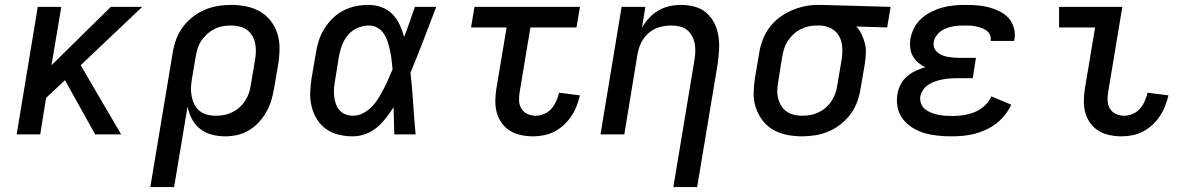

<svg xmlns="http://www.w3.org/2000/svg" viewBox="-20 -548 4840 783"><path d="M368 0 245 -221 168 -149 144 0H48L134 -520H230L190 -282L432 -520H560L309 -282L474 0Z M690 215H593L684 -331Q688 -358 697.5 -385Q707 -412 724 -435.5Q741 -459 764 -477.5Q787 -496 813.5 -507.5Q840 -519 867.5 -523.5Q895 -528 922 -528Q954 -528 984 -522Q1014 -516 1039.5 -501.5Q1065 -487 1083.5 -463.5Q1102 -440 1111 -411.5Q1120 -383 1120 -352Q1120 -321 1115 -289L1098 -189Q1094 -165 1087 -140.5Q1080 -116 1067 -93Q1054 -70 1036.5 -50.5Q1019 -31 996 -17Q973 -3 948 2.5Q923 8 898 8Q870 8 843.5 1Q817 -6 796 -22.5Q775 -39 762.5 -63Q750 -87 745 -114ZM859 -76Q876 -76 893 -79Q910 -82 926.5 -90Q943 -98 956.5 -110Q970 -122 980 -137.5Q990 -153 995.5 -169.5Q1001 -186 1003 -203L1020 -303Q1023 -320 1023.5 -337.5Q1024 -355 1020.5 -371.5Q1017 -388 1008.5 -402.5Q1000 -417 986.5 -426.5Q973 -436 956 -440Q939 -444 922 -444Q905 -444 888 -441Q871 -438 855 -430Q839 -422 825.5 -410Q812 -398 801.5 -382.5Q791 -367 786 -350.5Q781 -334 778 -317L763 -228Q760 -210 759 -191.5Q758 -173 761.5 -155.5Q765 -138 772.5 -122.5Q780 -107 793.5 -96Q807 -85 824 -80.5Q841 -76 859 -76Z M1420 8Q1390 8 1362 1.5Q1334 -5 1311 -21Q1288 -37 1273 -61Q1258 -85 1251 -113Q1244 -141 1245 -171Q1246 -201 1251 -231L1268 -331Q1272 -357 1280 -382Q1288 -407 1302.5 -430.5Q1317 -454 1337 -473.5Q1357 -493 1381.5 -505.5Q1406 -518 1432 -523Q1458 -528 1484 -528Q1512 -528 1537.5 -518Q1563 -508 1581 -489.5Q1599 -471 1610 -447Q1621 -423 1628 -397Q1640 -428 1650.5 -458.5Q1661 -489 1672 -520H1759Q1733 -453 1707.5 -385.5Q1682 -318 1654 -252Q1661 -189 1665 -126Q1669 -63 1675 0H1588Q1587 -28 1586.5 -56Q1586 -84 1585 -111Q1571 -89 1554.5 -67.5Q1538 -46 1517.5 -28.5Q1497 -11 1471 -1.5Q1445 8 1420 8ZM1420 -76Q1441 -76 1461 -86.5Q1481 -97 1496.5 -113Q1512 -129 1523.5 -148Q1535 -167 1545 -186Q1555 -205 1563.5 -225Q1572 -245 1581 -265Q1579 -284 1577 -303Q1575 -322 1571 -340Q1567 -358 1561.5 -376Q1556 -394 1546 -409.5Q1536 -425 1520 -434.5Q1504 -444 1484 -444Q1461 -444 1438 -434Q1415 -424 1399 -405Q1383 -386 1374.5 -363Q1366 -340 1362 -317L1346 -217Q1343 -201 1342 -185Q1341 -169 1343 -153.5Q1345 -138 1350 -123.5Q1355 -109 1365 -98Q1375 -87 1389.5 -81.5Q1404 -76 1420 -76Z M2154 8Q2129 8 2105 3Q2081 -2 2061 -14Q2041 -26 2027 -45Q2013 -64 2006.5 -87Q2000 -110 2000 -135Q2000 -160 2004 -185L2046 -436H1901L1915 -520H2345L2331 -436H2143L2099 -171Q2096 -153 2097 -135.5Q2098 -118 2107 -104Q2116 -90 2131.5 -83Q2147 -76 2165 -76Q2182 -76 2199.5 -83.5Q2217 -91 2229 -105Q2241 -119 2248.5 -136Q2256 -153 2260 -170L2345 -159Q2340 -137 2331.5 -115.5Q2323 -94 2310 -74.5Q2297 -55 2280 -39Q2263 -23 2242 -12Q2221 -1 2198.5 3.5Q2176 8 2154 8Z M2726 215 2812 -303Q2815 -320 2815.5 -337.5Q2816 -355 2813 -371Q2810 -387 2802 -401.5Q2794 -416 2781.5 -426Q2769 -436 2752 -440Q2735 -444 2718 -444Q2694 -444 2670 -437.5Q2646 -431 2626.5 -414.5Q2607 -398 2595.5 -375Q2584 -352 2580 -328L2526 0H2429L2515 -520H2612L2598 -435Q2610 -456 2627 -474.5Q2644 -493 2665.5 -505.5Q2687 -518 2710.5 -523Q2734 -528 2757 -528Q2786 -528 2813.5 -520.5Q2841 -513 2861 -495.5Q2881 -478 2893 -454Q2905 -430 2909.5 -402.5Q2914 -375 2912.5 -346.5Q2911 -318 2907 -289L2823 215Z M3251 8Q3219 8 3189 2Q3159 -4 3133.5 -18.5Q3108 -33 3090 -56.5Q3072 -80 3062.5 -108.5Q3053 -137 3053.5 -168Q3054 -199 3059 -231L3076 -331Q3080 -358 3090 -384.5Q3100 -411 3116.5 -434Q3133 -457 3156.5 -475Q3180 -493 3206 -504.5Q3232 -516 3259.5 -522Q3287 -528 3313 -528H3331L3612 -520L3598 -436L3472 -440Q3485 -426 3493.5 -408.5Q3502 -391 3507 -371.5Q3512 -352 3511 -331Q3510 -310 3507 -289L3490 -189Q3486 -162 3476.5 -135Q3467 -108 3450 -84.5Q3433 -61 3410 -42.5Q3387 -24 3360.5 -12.5Q3334 -1 3306 3.5Q3278 8 3251 8ZM3251 -76Q3268 -76 3285 -79Q3302 -82 3318.5 -90Q3335 -98 3348.5 -110Q3362 -122 3372 -137.5Q3382 -153 3387.5 -169.5Q3393 -186 3395 -203L3412 -303Q3416 -328 3415 -352.5Q3414 -377 3403.5 -398Q3393 -419 3372.5 -430.5Q3352 -442 3327 -444H3308Q3292 -444 3275.5 -440Q3259 -436 3243.5 -428Q3228 -420 3215 -407.5Q3202 -395 3192.5 -380.5Q3183 -366 3178 -350Q3173 -334 3170 -317L3154 -217Q3151 -200 3150 -182.5Q3149 -165 3153 -148.5Q3157 -132 3165.5 -117.5Q3174 -103 3187.5 -93.5Q3201 -84 3217.5 -80Q3234 -76 3251 -76Z M3859 8Q3831 8 3803 5Q3775 2 3749.5 -5.5Q3724 -13 3701.5 -27Q3679 -41 3662.5 -62Q3646 -83 3640.5 -110Q3635 -137 3640 -165Q3643 -184 3653 -203.5Q3663 -223 3679 -236.5Q3695 -250 3714 -259Q3733 -268 3753 -274Q3737 -282 3724 -293Q3711 -304 3702.5 -319.5Q3694 -335 3692 -353.5Q3690 -372 3693 -391Q3697 -413 3708.5 -435Q3720 -457 3739 -473.5Q3758 -490 3780.5 -501Q3803 -512 3826 -518Q3849 -524 3872.5 -526Q3896 -528 3919 -528Q3943 -528 3967 -526Q3991 -524 4013.5 -518Q4036 -512 4057 -501.5Q4078 -491 4093 -474.5Q4108 -458 4114.5 -435Q4121 -412 4117 -388L4116 -381H4020V-383Q4022 -396 4017 -406.5Q4012 -417 4003 -423.5Q3994 -430 3982.5 -434Q3971 -438 3959.5 -440.5Q3948 -443 3936 -443.5Q3924 -444 3912 -444Q3899 -444 3887 -443Q3875 -442 3862.5 -439.5Q3850 -437 3837.5 -432Q3825 -427 3815 -419.5Q3805 -412 3797.5 -400.5Q3790 -389 3788 -377Q3786 -364 3790 -353Q3794 -342 3803 -334.5Q3812 -327 3823 -322.5Q3834 -318 3846 -316Q3858 -314 3870 -313Q3882 -312 3895 -312H3960L3947 -229H3882Q3868 -229 3853 -228Q3838 -227 3823.5 -224Q3809 -221 3795 -216.5Q3781 -212 3767.5 -203.5Q3754 -195 3745 -182Q3736 -169 3733 -154Q3731 -139 3736.5 -125Q3742 -111 3753 -102.5Q3764 -94 3777.5 -88.5Q3791 -83 3805.5 -80Q3820 -77 3835.5 -76Q3851 -75 3866 -75Q3888 -75 3910.5 -78.5Q3933 -82 3955 -91Q3977 -100 3995.5 -117Q4014 -134 4023 -155L4104 -121Q4094 -99 4078 -79Q4062 -59 4042.5 -44Q4023 -29 4000 -18.5Q3977 -8 3953.5 -2Q3930 4 3906 6Q3882 8 3859 8Z M4554 8Q4529 8 4505 3Q4481 -2 4461 -14Q4441 -26 4427 -45Q4413 -64 4406.5 -87Q4400 -110 4400 -135Q4400 -160 4404 -185L4446 -436H4299V-520H4557L4499 -171Q4496 -153 4497 -135.5Q4498 -118 4507 -104Q4516 -90 4531.5 -83Q4547 -76 4565 -76Q4582 -76 4599.5 -83.5Q4617 -91 4629 -105Q4641 -119 4648.5 -136Q4656 -153 4660 -170L4745 -159Q4740 -137 4731.5 -115.5Q4723 -94 4710 -74.5Q4697 -55 4680 -39Q4663 -23 4642 -12Q4621 -1 4598.5 3.5Q4576 8 4554 8Z"/></svg>

Font: Iosevka Medium Extended
Style: Italic
Weight: 500
Width: 7
Italic angle: -9°
Monospace: yes
Designer: Belleve Invis
Foundry: Belleve Invis
Version: Version 32.5.0; ttfautohint (v1.8.4)